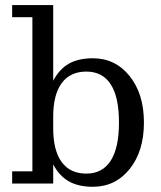

<svg xmlns="http://www.w3.org/2000/svg" viewBox="-20 -714 626 747"><path d="M106 -47.4V-647H27.3V-694.3H187V-399.9Q211.4 -445.8 248.5 -466.6Q285.6 -487.3 341.3 -487.3Q428.7 -487.3 484.4 -418Q540 -348.6 540 -237.3Q540 -125.5 484.4 -56.4Q428.7 12.7 341.3 12.7Q285.6 12.7 248.5 -8.1Q211.4 -28.8 187 -74.2V0H27.3V-47.4ZM187 -214.4Q187 -128.4 220 -83.5Q252.9 -38.6 315.9 -38.6Q378.4 -38.6 410.6 -88.6Q442.9 -138.7 442.9 -237.3Q442.9 -336.9 410.6 -386.2Q378.4 -435.5 315.9 -435.5Q252.9 -435.5 220 -390.6Q187 -345.7 187 -259.8Z"/></svg>

Font: KhunPaOh
Style: Regular
Weight: 400
Designer: Khon Soe Zaw Thu
Version: Version 1.00 July 11, 2016, initial release